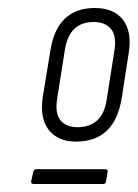

<svg xmlns="http://www.w3.org/2000/svg" viewBox="-20 -683 344 480"><path d="M170 -329Q125 -329 102 -358Q79 -387 87 -441L106 -557Q123 -663 217 -663Q264 -663 287 -634Q310 -605 302 -552L284 -436Q266 -329 170 -329ZM64 -223Q57 -223 58 -230L63 -253Q65 -260 70 -260H244Q250 -260 249 -253L245 -229Q244 -223 238 -223ZM174 -365Q204 -365 223 -382Q242 -399 247 -436L266 -556Q272 -593 257.5 -610.5Q243 -628 214 -628Q184 -628 166 -611Q148 -594 142 -557L123 -437Q117 -400 131 -382.5Q145 -365 174 -365Z"/></svg>

Font: Sofia Sans Condensed Light
Style: Italic
Weight: 300
Italic angle: -9°
Version: Version 4.100